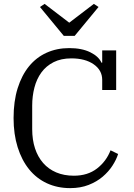

<svg xmlns="http://www.w3.org/2000/svg" viewBox="-20 -958 689 990"><path d="M342 12Q276 12 222 -13Q168 -38 130 -85Q92 -132 71 -199Q50 -266 50 -349Q50 -436 71 -503Q92 -570 129.5 -616Q167 -662 220 -686Q273 -710 337 -710Q402 -710 445.5 -688.5Q489 -667 503 -635H507V-698H579V-494H507V-546Q507 -596 463 -626.5Q419 -657 348 -657Q295 -657 256.5 -637.5Q218 -618 193.5 -584.5Q169 -551 157.5 -506.5Q146 -462 146 -413V-292Q146 -237 160.5 -193Q175 -149 202.5 -117.5Q230 -86 270 -69Q310 -52 361 -52Q432 -52 480 -89Q528 -126 550 -183L589 -164Q580 -135 560 -104Q540 -73 509.5 -47Q479 -21 437 -4.5Q395 12 342 12ZM186 -922 210 -938 337 -841 464 -938 488 -922 365 -773H309Z"/></svg>

Font: IBM Plex Serif
Style: Regular
Weight: 400
Designer: Mike Abbink, Paul van der Laan, Pieter van Rosmalen
Foundry: Bold Monday
Version: Version 2.6